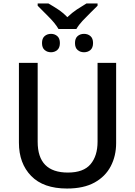

<svg xmlns="http://www.w3.org/2000/svg" viewBox="-20 -1076 778 1106"><path d="M317 -909Q297 -943 260.5 -979Q224 -1015 197 -1043V-1056H259Q287 -1040 315 -1021.5Q343 -1003 368 -977Q395 -1003 423 -1021.5Q451 -1040 478 -1056H542V-1043Q524 -1025 500.5 -1002Q477 -979 455 -955.5Q433 -932 420 -909ZM274 -775Q252 -775 237 -788Q222 -801 222 -828Q222 -855 237 -868Q252 -881 274 -881Q295 -881 310 -868Q325 -855 325 -828Q325 -801 310 -788Q295 -775 274 -775ZM464 -775Q442 -775 427 -788Q412 -801 412 -828Q412 -855 427 -868Q442 -881 464 -881Q486 -881 501 -868Q516 -855 516 -828Q516 -801 501 -788Q486 -775 464 -775ZM649 -252Q649 -178 618 -118.5Q587 -59 524.5 -24.5Q462 10 366 10Q230 10 159.5 -62.5Q89 -135 89 -254V-714H197V-259Q197 -82 371 -82Q461 -82 501.5 -130Q542 -178 542 -260V-714H649Z"/></svg>

Font: Noto Sans Medium
Style: Regular
Weight: 500
Designer: Monotype Design Team
Foundry: Monotype Imaging Inc.
Version: Version 2.007